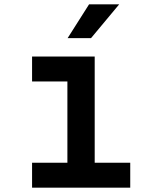

<svg xmlns="http://www.w3.org/2000/svg" viewBox="-20 -866 690 886"><path d="M128 -605H417V-115H581V0H128V-115H291V-490H128ZM292 -690 391 -846H530L400 -690Z"/></svg>

Font: Martian Mono SemiCondensed Medium
Style: Regular
Weight: 500
Width: 4
Designer: Roman Shamin
Foundry: Evil Martians
Version: Version 1.000